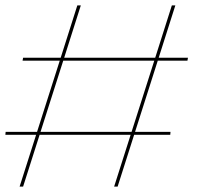

<svg xmlns="http://www.w3.org/2000/svg" viewBox="-20 -695 766 715"><path d="M405 0 466.5 -193H127.5L66 0H53L114.5 -193H0L1 -204H118L202.5 -469H64L66 -480H206L268 -675H281L219 -480H558L620 -675H633L571 -480H680L678 -469H567.5L483 -204H615L614 -193H479.5L418 0ZM131 -204H470L554.5 -469H215.5Z"/></svg>

Font: Anybody UltraExpanded Thin
Style: Italic
Weight: 100
Width: 9
Italic angle: -10°
Designer: Tyler Finck
Foundry: Etcetera Type Company
Version: Version 1.010; ttfautohint (v1.8.3) -l 8 -r 50 -G 200 -x 14 